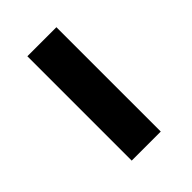

<svg xmlns="http://www.w3.org/2000/svg" viewBox="15 -633 552 552"><g transform="rotate(45 291.5 -357.0)"><path d="M70.8 -297.9V-416H495.1V-297.9Z"/></g></svg>

Font: Poppins SemiBold
Style: Regular
Weight: 600
Designer: Ninad Kale (Devanagari), Jonny Pinhorn (Latin)
Foundry: Indian Type Foundry
Version: 4.004